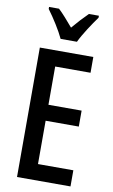

<svg xmlns="http://www.w3.org/2000/svg" viewBox="-102 -992 612 1043"><g transform="rotate(10 204.5 -470.0)"><path d="M173 -780H263C284 -825 327 -889 356 -929V-940H301C270 -909 251 -889 218 -850C189 -884 160 -918 136 -940H81V-929C114 -885 153 -823 173 -780ZM365 0V-89H170V-328H353V-416H170V-627H365V-714H70V0Z"/></g></svg>

Font: Noto Sans Hebrew ExtraCondensed Medium
Style: Regular
Weight: 500
Width: 2
Designer: Monotype Design Team
Foundry: Monotype Imaging Inc.
Version: Version 2.004